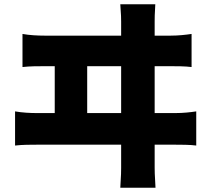

<svg xmlns="http://www.w3.org/2000/svg" viewBox="-20 -822 997 905"><path d="M391 -289V-510H551V-289ZM709 -289V-510H784C808 -510 853 -510 883 -506V-662C856 -658 822 -654 784 -654H709V-720C709 -734 709 -756 712 -802H547C551 -750 551 -734 551 -720V-654H191C158 -654 119 -656 86 -662V-506C121 -510 159 -510 191 -510H238V-289H155C123 -289 84 -291 51 -297V-136C86 -140 124 -140 155 -140H551V-30C551 -20 551 5 547 63H713C709 3 709 -24 709 -32V-140H806C831 -140 876 -140 905 -136V-297C879 -293 844 -289 806 -289Z"/></svg>

Font: GenEiGothic-pro-Heavy
Style: Bold
Weight: 900
Designer: Ryoko NISHIZUKA (kana & ideographs); Paul D. Hunt (Latin, Greek & Cyrillic); Wenlong ZHANG (bopomofo); Sandoll Communica
Foundry: Adobe Systems Incorporated; o_tamon
Version: Version 1.000.140830